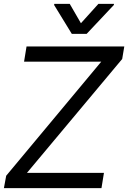

<svg xmlns="http://www.w3.org/2000/svg" viewBox="-25 -966 658 986"><path d="M-4.9 0 6.8 -63.5 495.1 -649.4H98.6L111.3 -727.5H613.3L602.5 -663.1L113.3 -78.1H508.8L496.1 0ZM333 -946.3 390.6 -846.7 480.5 -946.3H560.5L559.6 -940.4L419.9 -792H343.8L252.9 -940.4L253.9 -946.3Z"/></svg>

Font: Inter Tight
Style: Italic
Weight: 400
Italic angle: -9.39999°
Designer: Rasmus Andersson
Foundry: rsms
Version: Version 3.002